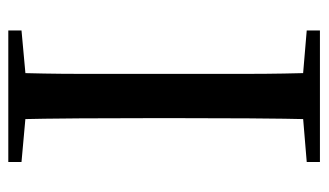

<svg xmlns="http://www.w3.org/2000/svg" viewBox="-180 -592 772 451"><g transform="rotate(90 205.5 -366.0)"><path d="M51 0V-31L193 -44H216L360 -31V0ZM150 0Q153 -84 153 -169Q153 -254 153 -339V-392Q153 -478 153 -562.5Q153 -647 150 -732H260Q258 -648 257.5 -563Q257 -478 257 -392V-340Q257 -254 257.5 -169.5Q258 -85 260 0ZM51 -701V-732H360V-701L216 -689H193Z"/></g></svg>

Font: Noto Serif TC ExtraLight Medium
Style: Regular
Weight: 500
Version: Version 2.002-H1;hotconv 1.1.0;makeotfexe 2.6.0